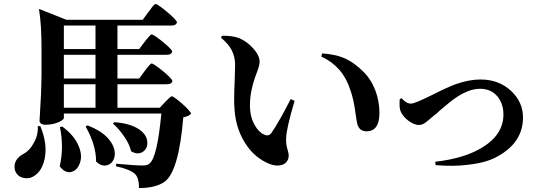

<svg xmlns="http://www.w3.org/2000/svg" viewBox="-20 -863 2735 971"><path d="M683 88C740 88 784 77 814 55C861 19 892 -89 907 -270C926 -273 939 -279 946 -288C946 -303 862 -376 849 -376C845 -376 837 -369 824 -356C820 -352 817 -349 815 -347L788 -318H574V-437H824C840 -437 849 -442 852 -453C852 -468 760 -542 747 -542C743 -542 735 -534 722 -517C717 -511 714 -507 712 -504L684 -466H574V-586H824C839 -586 848 -591 851 -602C851 -617 760 -689 747 -689C743 -689 735 -681 723 -666C718 -660 715 -655 712 -652L684 -615H574V-734H849C864 -734 872 -739 875 -750C875 -765 780 -843 767 -843C762 -843 753 -833 739 -813C736 -808 733 -805 731 -803L702 -763H316L177 -818C186 -765 190 -697 190 -613V-486C189 -414 186 -342 181 -270C180 -262 180 -256 180 -252C180 -241 191 -232 210 -232C235 -232 258 -237 278 -246C295 -254 303 -261 303 -266V-289H796C782 -140 762 -56 736 -36C729 -29 718 -26 703 -26C678 -26 633 -29 567 -35V-22C614 -12 646 1 663 17C676 30 683 53 683 88ZM151 28C179 11 197 -18 206 -61C216 -110 209 -165 184 -225H171C173 -195 166 -166 150 -139C137 -114 120 -96 99 -85C82 -76 70 -65 62 -52C53 -37 51 -20 56 -1C63 18 76 31 96 36C115 41 133 39 151 28ZM339 7C360 2 374 -12 383 -36C393 -61 392 -90 379 -121C365 -158 337 -192 295 -223L283 -220C297 -153 297 -87 282 -22C299 1 318 11 339 7ZM526 -29C545 -36 556 -52 560 -75C563 -101 555 -127 535 -153C512 -184 474 -209 422 -229L413 -223C448 -162 466 -103 466 -46C486 -27 506 -21 526 -29ZM702 -95C719 -106 726 -122 725 -144C724 -168 711 -189 686 -207C657 -228 614 -241 559 -245L551 -238C572 -220 590 -199 607 -174C626 -147 638 -121 643 -98C665 -85 685 -84 702 -95ZM303 -437H463V-318H303ZM303 -586H463V-466H303ZM303 -734H463V-615H303Z M1338 -36C1395 -12 1440 -32 1440 -77C1440 -85 1438 -94 1435 -104C1429 -121 1426 -141 1427 -164C1428 -197 1442 -260 1470 -353L1450 -362C1413 -289 1381 -232 1353 -191C1344 -178 1331 -175 1316 -182C1298 -190 1282 -206 1269 -229C1252 -258 1244 -292 1244 -330C1244 -380 1255 -434 1277 -491C1288 -519 1293 -539 1293 -551C1293 -572 1282 -595 1259 -620C1238 -643 1215 -659 1190 -670C1167 -679 1137 -683 1102 -682L1098 -672C1123 -651 1141 -630 1152 -609C1163 -587 1169 -562 1169 -535C1169 -520 1168 -494 1167 -459C1164 -392 1163 -343 1166 -310C1171 -239 1192 -178 1228 -127C1257 -85 1294 -55 1338 -36ZM1834 -199C1877 -199 1899 -230 1899 -292C1899 -331 1892 -368 1879 -404C1864 -443 1844 -475 1817 -501C1788 -530 1759 -551 1730 -565C1696 -581 1656 -590 1609 -593L1605 -577C1677 -544 1726 -488 1751 -410C1764 -375 1773 -332 1779 -282C1782 -261 1785 -245 1787 -236C1794 -211 1809 -199 1834 -199Z M2349 -30C2411 -37 2461 -51 2498 -73C2583 -120 2625 -186 2625 -269C2625 -320 2605 -365 2566 -402C2525 -441 2473 -461 2410 -461C2371 -461 2329 -453 2284 -437C2257 -427 2219 -410 2170 -385C2136 -368 2111 -357 2095 -350C2078 -343 2066 -339 2058 -339C2043 -339 2027 -348 2011 -366L2002 -362C2002 -361 2002 -358 2001 -354C2000 -331 2001 -314 2005 -303C2017 -268 2065 -231 2098 -231C2108 -231 2118 -234 2129 -241C2136 -246 2148 -256 2167 -272C2172 -276 2176 -279 2179 -282C2184 -285 2192 -292 2203 -303C2240 -335 2270 -359 2293 -374C2335 -401 2373 -414 2408 -414C2445 -414 2474 -401 2496 -375C2516 -350 2526 -320 2526 -284C2526 -217 2491 -162 2422 -119C2361 -81 2280 -56 2181 -45L2183 -28C2241 -23 2296 -23 2349 -30Z"/></svg>

Font: AllPunType Bold
Style: Regular
Weight: 700
Version: 1.0